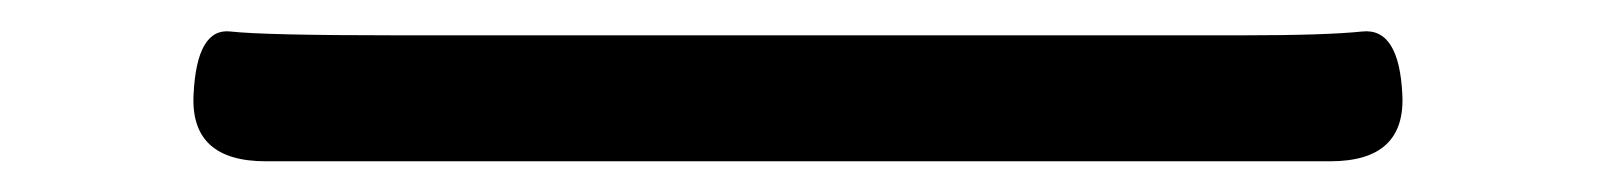

<svg xmlns="http://www.w3.org/2000/svg" viewBox="-20 -446 1040 125"><path d="M153 -341Q104 -341 106 -384Q108 -428 130 -425.5Q152 -423 239 -423H789Q843 -423 867 -425.5Q891 -428 893 -384Q895 -341 846 -341Z"/></svg>

Font: Resource Han Rounded KR Normal
Style: Regular
Weight: 350
Designer: Cyano Hao (round all glyphs); Ryoko NISHIZUKA 西塚涼子 (kana, bopomofo & ideographs); Paul D. Hunt (Latin, Greek & Cyrillic)
Foundry: Cyano Hao
Version: 0.990